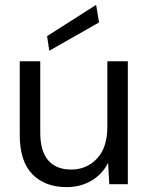

<svg xmlns="http://www.w3.org/2000/svg" viewBox="-20 -755 613 787"><path d="M253 12Q165 12 113 -40.5Q61 -93 61 -202V-504H145V-211Q145 -136 177.5 -98Q210 -60 272 -60Q335 -60 377.5 -105Q420 -150 420 -235V-504H504V0H428L423 -88Q400 -41 355 -14.5Q310 12 253 12ZM182 -547 173 -607 374 -735 386 -663Z"/></svg>

Font: DM Sans
Style: Regular
Weight: 400
Designer: Colophon Foundry, Jonny Pinhorn
Foundry: Colophon Foundry
Version: Version 4.004; ttfautohint (v1.8.4.7-5d5b)